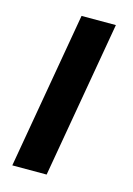

<svg xmlns="http://www.w3.org/2000/svg" viewBox="-88 -576 432 625"><g transform="rotate(15 127.5 -264.0)"><path d="M224.1 -528.3 132.3 0H16.6L108.4 -528.3Z"/></g></svg>

Font: Mardoto Medium
Style: Italic
Weight: 500
Italic angle: -12°
Designer: Christian Robertson, Vahan Hovhannisyan
Foundry: Google
Version: Version 1.000